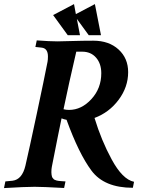

<svg xmlns="http://www.w3.org/2000/svg" viewBox="-37 -935 716 956"><path d="M-17.1 1.5 -10.3 -31.7 25.9 -35.2Q73.2 -41.5 89.4 -109.4Q107.9 -189 146 -367.9Q184.1 -546.9 199.7 -627.4Q201.7 -637.7 201.7 -653.8Q201.7 -694.3 170.4 -697.8L139.2 -701.2L146 -733.9Q211.4 -729 249.5 -729Q263.7 -729 319.8 -730.7Q376 -732.4 427.7 -732.4Q505.4 -732.4 553.2 -688.7Q601.1 -645 601.1 -575.7Q601.1 -502 554 -438.5Q506.8 -375 433.6 -347.7Q467.8 -235.4 518.6 -142.1Q572.8 -41.5 630.4 -29.8L624.5 0Q481.9 0 418.5 -85.4Q355.5 -169.9 294.4 -338.4Q281.2 -340.8 269.5 -345.7Q260.3 -300.8 251 -255.4Q241.7 -210 233.4 -166.5Q225.1 -123 221.2 -105Q218.8 -93.3 218.8 -77.6Q218.8 -70.8 219.7 -65.4Q220.7 -60.1 221.7 -55.9Q222.7 -51.8 225.8 -48.3Q229 -44.9 230.7 -42.7Q232.4 -40.5 237.8 -38.8Q243.2 -37.1 245.1 -36.1Q247.1 -35.2 254.6 -34.4Q262.2 -33.7 264.6 -33.4Q267.1 -33.2 276.6 -32.5Q286.1 -31.7 289.1 -31.7L282.2 1Q174.3 -4.9 135.7 -4.9Q87.4 -4.9 -17.1 1.5ZM342.8 -677.7Q305.7 -518.6 279.3 -391.1Q291.5 -387.7 306.6 -387.7Q368.7 -387.7 418 -441.4Q467.3 -495.1 467.3 -570.3Q467.3 -618.2 441.4 -647.9Q415.5 -677.7 372.1 -677.7ZM465.8 -759.8H404.8L345.7 -840.8L361.3 -759.8H300.3L227.5 -859.9L331.5 -914.6L340.8 -864.7L435.5 -914.6Z"/></svg>

Font: Flanker
Style: Bold Italic
Weight: 700
Italic angle: -12°
Designer: Flanker
Version: Version 2.000